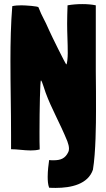

<svg xmlns="http://www.w3.org/2000/svg" viewBox="-20 -730 520 938"><path d="M31 -432C31 -307 34 -198 34 -71V-1C65 -1 98 5 130 5C145 5 159 4 174 0C173 -23 173 -52 173 -83C173 -195 176 -337 180 -337C183 -337 188 -322 193 -307L203 -277C232 -198 271 -133 309 -40C314 -27 317 -14 317 -4C317 2 316 8 314 12C299 45 275 53 242 53C235 53 228 53 220 52C217 74 213 104 213 133C213 152 214 171 220 187C230 188 241 188 252 188C328 188 410 170 434 99C448 16 449 -130 449 -187C449 -252 449 -318 448 -382V-704C429 -708 407 -710 382 -710C357 -710 333 -708 310 -704C309 -671 308 -643 308 -615C308 -567 311 -523 311 -470C311 -447 308 -418 304 -415C301 -415 228 -563 220 -582C196 -638 187 -645 168 -694C168 -700 102 -704 85 -704C69 -704 53 -703 40 -700C33 -615 31 -524 31 -432Z"/></svg>

Font: HEYCLAY
Style: Regular
Weight: 400
Designer: Marcelo Magalhaes
Foundry: Marcelo Magalhães
Version: Version 1.300;hotconv 1.0.109;makeotfexe 2.5.65596